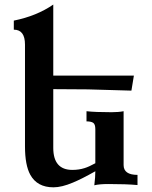

<svg xmlns="http://www.w3.org/2000/svg" viewBox="-20 -799 658 829"><path d="M210.9 9.8Q140.6 9.8 110.8 -44.4Q87.9 -85.9 87.9 -167V-606.4Q87.9 -670.9 39.6 -670.9V-710Q138.7 -730 210 -779.3V-472.7H558.1L547.4 -407.7Q393.6 -412.6 358.9 -413.1Q283.7 -414.1 210 -414.1V-160.6Q210 -65.4 292.5 -65.4Q320.8 -65.4 345.2 -73.2Q364.3 -79.1 391.6 -94.2V-241.2Q391.6 -262.2 382.6 -268.6Q373.5 -274.9 353.5 -274.9V-318.8Q390.6 -314.5 461.9 -314.5Q491.7 -314.5 513.7 -318.8V-86.4Q513.7 -43.9 573.7 -43.9V0Q525.4 -4.4 448.7 -4.4Q408.7 -4.4 387.2 1Q391.6 -34.2 391.6 -59.6Q334 -26.9 294.9 -10.7Q246.6 9.8 210.9 9.8Z"/></svg>

Font: Kelvinch
Style: Bold
Weight: 700
Designer: Paul James Miller
Foundry: High-Logic / Made with FontCreator
Version: Version 3.501;March 28, 2021;FontCreator 13.0.0.2683 64-bit